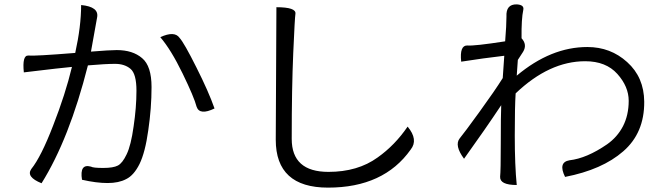

<svg xmlns="http://www.w3.org/2000/svg" viewBox="-20 -810 3040 878"><path d="M351 -787Q434 -779 424 -730Q418 -700 396 -574Q482 -581 514 -581Q587 -581 630 -544Q673 -508 673 -412Q673 -316 658 -214Q644 -113 618 -60Q592 -8 557 9Q523 27 472 27Q421 27 355 12Q343 -63 396 -48Q406 -42 452 -42Q498 -42 519 -53Q540 -64 559 -104Q579 -145 591 -232Q604 -319 604 -395Q604 -472 577 -495Q550 -518 506 -518Q463 -518 382 -511Q297 -175 170 28Q98 -1 123 -37Q168 -93 223 -236Q279 -379 309 -504L233 -496Q188 -491 165 -488L89 -479Q81 -557 109 -556Q138 -553 324 -568Q351 -690 351 -787ZM713 -640Q778 -670 801 -637Q822 -614 878 -502Q934 -391 961 -314Q893 -281 879 -322Q868 -365 815 -474Q762 -583 713 -640Z M1241 -171 1244 -777Q1335 -777 1331 -747Q1328 -729 1321 -568Q1314 -408 1314 -175Q1314 -24 1482 -24Q1616 -24 1707 -90Q1786 -146 1844 -231Q1894 -171 1858 -126Q1735 48 1480 48Q1241 48 1241 -171Z M2343 36Q2265 36 2267 -2Q2270 -29 2270 -155Q2270 -281 2272 -329Q2201 -222 2102 -84Q2057 -145 2082 -177Q2102 -201 2173 -299Q2244 -397 2279 -453L2286 -555Q2191 -544 2089 -528Q2081 -603 2117 -602Q2148 -599 2290 -621Q2296 -695 2296 -734Q2293 -791 2343 -790Q2378 -788 2373 -765Q2364 -724 2365 -635Q2392 -606 2372 -573L2348 -536L2343 -464Q2499 -595 2666 -595Q2772 -595 2848 -526Q2925 -457 2926 -345Q2927 -202 2830 -118Q2734 -34 2564 -1Q2531 -68 2584 -77Q2663 -86 2756 -150Q2803 -183 2829 -233Q2855 -284 2855 -349Q2855 -414 2803 -472Q2751 -530 2656 -530Q2492 -530 2338 -383Q2334 -324 2334 -189Q2334 -54 2343 36Z"/></svg>

Font: Swei Half Moon CJK TC
Style: DemiLight
Weight: 350
Version: Version 2.125